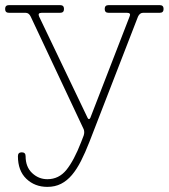

<svg xmlns="http://www.w3.org/2000/svg" viewBox="-21 -520 659 750"><path d="M99 -455Q92 -470 79 -470H14Q-1 -470 -1 -485Q-1 -500 14 -500H214Q229 -500 229 -485Q229 -470 214 -470H142Q125 -470 132 -455L321 -60Q323 -55 326.5 -55Q330 -55 332 -60L485 -455Q492 -470 475 -470H403Q388 -470 388 -485Q388 -500 403 -500H603Q618 -500 618 -485Q618 -470 603 -470H538Q525 -470 518 -455L328 35Q312 76 295.5 108.5Q279 141 260 163.5Q241 186 217.5 198Q194 210 164 210Q115 210 82 178.5Q49 147 49 90Q49 75 64 75Q79 75 79 90Q79 132 104.5 156Q130 180 164 180Q209 180 238.5 143.5Q268 107 296 35L306 9Q310 -4 306 -15Z"/></svg>

Font: Nixie One
Style: Regular
Weight: 400
Designer: Jovanny Lemonad
Foundry: Jovanny Lemonad
Version: Version 1.000 2011 initial release